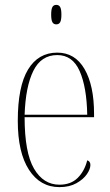

<svg xmlns="http://www.w3.org/2000/svg" viewBox="-20 -758 452 788"><path d="M224 10Q145 10 99 -61Q53 -132 53 -262Q53 -403 95 -472.5Q137 -542 215 -542Q288 -542 327 -474.5Q366 -407 366 -291V-277H81Q81 -132 119.5 -66Q158 0 224 0Q271 0 299 -28Q327 -56 338 -100Q351 -96 351 -81Q351 -64 336.5 -43Q322 -22 293.5 -6Q265 10 224 10ZM338 -287Q336 -400 307 -466Q278 -532 215 -532Q149 -532 117 -467.5Q85 -403 81 -287ZM211 -658Q200 -658 195 -667Q190 -676 190 -698Q190 -720 195 -729Q200 -738 211 -738Q222 -738 227 -729Q232 -720 232 -698Q232 -676 227 -667Q222 -658 211 -658Z"/></svg>

Font: Noto Serif Display Condensed Thin
Style: Regular
Weight: 100
Width: 3
Designer: Monotype Design Team
Foundry: Monotype Imaging Inc.
Version: Version 2.009